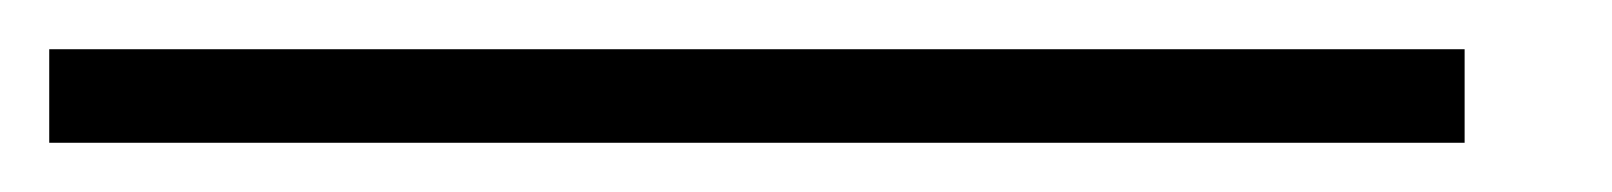

<svg xmlns="http://www.w3.org/2000/svg" viewBox="-79 64 655 78"><path d="M-59 122V84H516V122Z"/></svg>

Font: Libra Sans Modern
Style: Bold Italic
Weight: 700
Italic angle: -12°
Foundry: Stefan Peev, Context Ltd
Version: Version 1.000